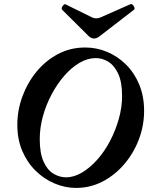

<svg xmlns="http://www.w3.org/2000/svg" viewBox="-20 -909 727 942"><path d="M353 13Q300 13 248.5 -8.5Q197 -30 155.5 -70.5Q114 -111 89.5 -168Q65 -225 65 -297Q65 -367 89.5 -434.5Q114 -502 158.5 -556.5Q203 -611 264 -643.5Q325 -676 398 -676Q454 -676 505.5 -654.5Q557 -633 598 -592.5Q639 -552 663 -494.5Q687 -437 687 -365Q687 -293 661.5 -225.5Q636 -158 590 -104Q544 -50 483.5 -18.5Q423 13 353 13ZM304 -39Q343 -39 382.5 -62.5Q422 -86 457.5 -126Q493 -166 520 -217.5Q547 -269 563 -326Q579 -383 579 -438Q579 -506 560 -547Q541 -588 511.5 -606Q482 -624 450 -624Q410 -624 370.5 -601Q331 -578 296 -538Q261 -498 233.5 -446.5Q206 -395 190.5 -338.5Q175 -282 175 -226Q175 -158 193.5 -116.5Q212 -75 242 -57Q272 -39 304 -39ZM441 -720Q429 -720 416 -731L285 -861Q281 -865 283.5 -872Q286 -879 291.5 -884.5Q297 -890 301 -888L433 -823Q438 -821 442.5 -820Q447 -819 452 -819Q463 -819 472 -823L619 -888Q625 -891 631 -885.5Q637 -880 639.5 -872.5Q642 -865 637 -861L466 -729Q453 -720 441 -720Z"/></svg>

Font: Junicode VF
Style: Italic
Weight: 400
Italic angle: -11°
Designer: Peter S. Baker
Version: Version 2.209